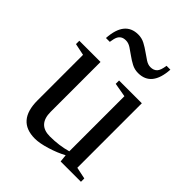

<svg xmlns="http://www.w3.org/2000/svg" viewBox="-197 -779 894 894"><g transform="rotate(45 250.0 -332.0)"><path d="M152.8 -130.9Q152.8 -46.9 231 -46.9Q291.5 -46.9 344.2 -62V-424.8L274.9 -437V-459H424.8V-34.2L482.9 -22V0H349.1L345.2 -37.1Q310.5 -18.1 265.1 -4.2Q219.7 9.8 189 9.8Q71.8 9.8 71.8 -125V-424.8L13.2 -437V-459H152.8ZM313 -545.9Q289.6 -545.9 269.8 -556.4Q250 -566.9 232.4 -579.8Q214.8 -592.8 198.5 -603.3Q182.1 -613.8 166 -613.8Q150.4 -613.8 140.9 -607.9Q131.3 -602.1 126 -591.1Q120.6 -580.1 117.2 -555.7H91.8Q99.1 -673.8 187 -673.8Q210.4 -673.8 230.2 -663.3Q250 -652.8 267.8 -639.9Q285.6 -627 302 -616.5Q318.4 -606 334 -606Q355 -606 366.7 -618.2Q378.4 -630.4 382.8 -663.6H408.2Q400.9 -545.9 313 -545.9Z"/></g></svg>

Font: Tinos
Style: Regular
Weight: 400
Designer: Steve Matteson
Foundry: Monotype Imaging Inc.
Version: Version 1.23